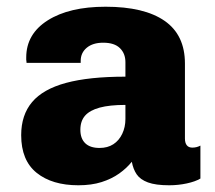

<svg xmlns="http://www.w3.org/2000/svg" viewBox="-20 -541 640 571"><path d="M213 10Q135 10 89 -27Q43 -64 43 -139Q43 -199 75.5 -237.5Q108 -276 176.5 -294.5Q245 -313 353 -313V-356Q353 -382 336.5 -398Q320 -414 287 -414Q256 -414 238 -399Q220 -384 220 -360V-354H59Q59 -358 58.5 -360Q58 -362 58 -362.5Q58 -363 58 -364.5Q58 -366 58 -370Q58 -440 122 -480.5Q186 -521 294 -521Q409 -521 469.5 -479Q530 -437 530 -352V-129Q530 -116 535.5 -109Q541 -102 552 -102Q565 -102 576 -108V-10Q561 -1 535.5 4.5Q510 10 483 10Q443 10 420 1.5Q397 -7 386.5 -22.5Q376 -38 372 -60Q357 -41 334.5 -25Q312 -9 282 0.5Q252 10 213 10ZM276 -101Q300 -101 317 -112Q334 -123 343.5 -143Q353 -163 353 -187V-229Q306 -229 276.5 -221Q247 -213 233 -197Q219 -181 219 -155Q219 -129 233.5 -115Q248 -101 276 -101Z"/></svg>

Font: Chivo Mono ExtraBold
Style: Regular
Weight: 800
Monospace: yes
Designer: Hector Gatti
Foundry: Omnibus-Type
Version: Version 1.008